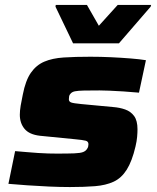

<svg xmlns="http://www.w3.org/2000/svg" viewBox="-20 -747 632 775"><path d="M262 8Q223 8 178 6Q133 4 90.5 1Q48 -2 14 -5L41 -137Q65 -135 88.5 -133Q112 -131 133.5 -129.5Q155 -128 174.5 -127.5Q194 -127 210 -127Q255 -127 280 -128Q305 -129 316 -133.5Q327 -138 332 -147Q335 -151 336 -156Q337 -161 337 -165Q337 -176 326 -179Q315 -182 283 -185L141 -199Q98 -204 79 -227Q60 -250 60 -284Q60 -300 63.5 -321Q67 -342 72 -365Q83 -422 104.5 -453Q126 -484 158.5 -498Q191 -512 237.5 -515Q284 -518 345 -518Q386 -518 428.5 -516Q471 -514 508 -511Q545 -508 569 -504L541 -373Q509 -376 477.5 -378Q446 -380 420.5 -381Q395 -382 382 -382Q343 -382 319 -381.5Q295 -381 282.5 -378.5Q270 -376 264 -368Q260 -364 259 -358Q258 -352 258 -346Q258 -337 267 -333.5Q276 -330 308 -327L436 -315Q463 -313 485.5 -305Q508 -297 521.5 -278.5Q535 -260 535 -225Q535 -212 533.5 -194.5Q532 -177 527 -156Q513 -96 491.5 -62Q470 -28 438.5 -13.5Q407 1 363.5 4.5Q320 8 262 8ZM275 -572 204 -720 205 -727H331L379 -643L455 -727H590L588 -720L460 -572Z"/></svg>

Font: Saira Expanded ExtraBold
Style: Italic
Weight: 800
Width: 7
Italic angle: -12°
Designer: Hector Gatti with collaboration of the Omnibus-Type team
Foundry: Omnibus-Type
Version: Version 1.101